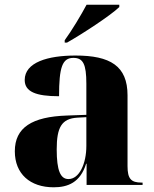

<svg xmlns="http://www.w3.org/2000/svg" viewBox="-20 -786 654 816"><path d="M255 -615V-605H265C332 -643 451 -721 487 -756V-766H348C324 -721 285 -656 255 -615ZM208 10C268 10 321 -10 346 -90H348V0H586V-10H582C537 -10 522 -26 522 -80V-381C522 -506 448 -550 301 -550C183 -550 85 -521 85 -446C85 -396 133 -377 231 -377C231 -501 245 -540 292 -540C333 -540 347 -514 347 -430V-298L265 -295C116 -290 43 -244 43 -143C43 -47 108 10 208 10ZM271 -25C237 -25 221 -61 221 -151C221 -245 242 -282 309 -286L347 -288V-166C347 -90 317 -25 271 -25Z"/></svg>

Font: Noto Serif Display ExtraBold
Style: Regular
Weight: 800
Designer: Monotype Design Team
Foundry: Monotype Imaging Inc.
Version: Version 2.009